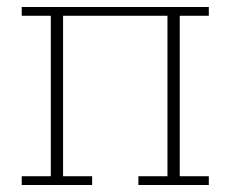

<svg xmlns="http://www.w3.org/2000/svg" viewBox="-20 -528 658 548"><path d="M42 -25H125V-483H42V-508H576V-483H493V-25H576V0H375V-25H458V-483H160V-25H243V0H42Z"/></svg>

Font: IBM Plex Serif ExtraLight
Style: Regular
Weight: 200
Designer: Mike Abbink, Paul van der Laan, Pieter van Rosmalen
Foundry: Bold Monday
Version: Version 2.5